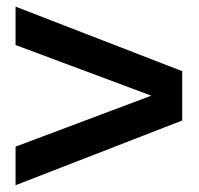

<svg xmlns="http://www.w3.org/2000/svg" viewBox="-20 -537 600 580"><path d="M27 22.5 530.5 -173V-322L27 -517V-401L437 -248L27 -94Z"/></svg>

Font: HK Grotesk ExtraBold
Style: Italic
Weight: 800
Italic angle: -16°
Designer: Alfredo Marco Pradil
Foundry: Hanken Design Co.
Version: Version 3.001;FEAKit 1.0